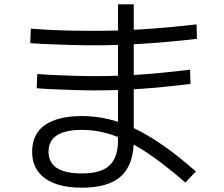

<svg xmlns="http://www.w3.org/2000/svg" viewBox="-20 -827 1040 890"><path d="M360 43Q249 43 189 0Q129 -43 129 -123Q129 -206 188.5 -247.5Q248 -289 360 -289Q423 -289 484 -274.5Q545 -260 608.5 -229Q672 -198 741 -149.5Q810 -101 888 -32L839 19Q763 -47 698.5 -93.5Q634 -140 577 -169Q520 -198 466.5 -211.5Q413 -225 360 -225Q205 -225 205 -124Q205 -23 359 -23Q448 -23 487.5 -60Q527 -97 527 -177V-807H600V-177Q600 -64 541.5 -10.5Q483 43 360 43ZM414 -617Q366 -617 313 -618.5Q260 -620 210 -622Q160 -624 120 -627L123 -694Q162 -691 211 -688.5Q260 -686 313 -685Q366 -684 415 -684Q523 -684 636.5 -691Q750 -698 891 -714L893 -647Q753 -631 639 -624Q525 -617 414 -617ZM421 -408Q376 -408 327.5 -409.5Q279 -411 233 -413Q187 -415 150 -418L153 -484Q189 -481 234.5 -479Q280 -477 328.5 -475.5Q377 -474 421 -474Q521 -474 625.5 -481Q730 -488 861 -504L863 -438Q734 -422 628.5 -415Q523 -408 421 -408Z"/></svg>

Font: M PLUS 2 Thin
Style: Regular
Weight: 400
Version: Version 1.001